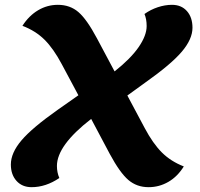

<svg xmlns="http://www.w3.org/2000/svg" viewBox="-20 -746 828 796"><path d="M742 -56Q716 -14 678 8Q640 30 596 30Q547 30 512 0Q477 -30 435 -108L358 -253Q216 -143 216 -58Q216 -31 226 -8Q170 30 111 30Q72 30 48.5 4Q25 -22 25 -64Q25 -112 69 -164Q113 -216 221 -292L305 -351L236 -480Q202 -544 165 -581Q128 -618 73 -639Q100 -681 138 -703.5Q176 -726 220 -726Q270 -726 305 -696Q340 -666 382 -587L455 -450Q522 -503 555 -551Q588 -599 588 -638Q588 -667 579 -688Q604 -706 634 -716Q664 -726 693 -726Q732 -726 755 -700Q778 -674 778 -631Q778 -584 734 -532Q690 -480 584 -405L508 -350L580 -215Q614 -151 651 -114Q688 -77 742 -56Z"/></svg>

Font: Lemonada SemiBold
Style: Regular
Weight: 600
Designer: Mohamed Gaber (Arabic) Eduardo Tunni (Latin)
Foundry: Kief Type Foundry
Version: Version 3.006